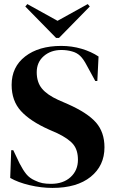

<svg xmlns="http://www.w3.org/2000/svg" viewBox="-20 -903 561 941"><path d="M30 -31 35 -167H45L76 -102Q93 -69 109 -49.5Q125 -30 150 -19Q170 -9 188 -5.5Q206 -2 230 -2Q290 -2 326 -35Q362 -68 362 -120Q362 -167 339.5 -195Q317 -223 261 -250L220 -268Q128 -309 82.5 -359Q37 -409 37 -487Q37 -575 103.5 -626.5Q170 -678 280 -678Q332 -678 379.5 -664Q427 -650 463 -626L457 -506H447L406 -581Q389 -614 372.5 -629.5Q356 -645 333 -651Q308 -658 281 -658Q229 -658 194.5 -628Q160 -598 160 -549Q160 -500 185.5 -469Q211 -438 266 -413L312 -393Q409 -350 450.5 -302.5Q492 -255 492 -181Q492 -91 424.5 -36.5Q357 18 237 18Q182 18 125 4.5Q68 -9 30 -31ZM420 -871 269 -717H255L104 -871L114 -883L262 -801L410 -883Z"/></svg>

Font: DeepMind Serif Display
Style: Regular
Weight: 800
Designer: Frank Grießhammer / Modifications: Colophon Foundry
Foundry: Colophon Foundry
Version: Version 5.002